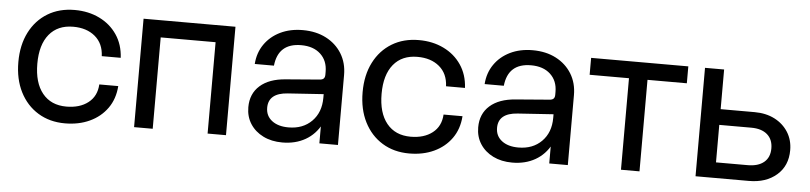

<svg xmlns="http://www.w3.org/2000/svg" viewBox="-38 -692 3721 882"><g transform="rotate(5 1823.0 -250.5)"><path d="M39.4 -252Q39.4 -173.3 69.3 -114.2Q99.3 -55.1 152.7 -22.4Q206.1 10.4 276.7 10.4Q340.5 10.4 390.6 -12.9Q440.7 -36.1 471.4 -79.1Q502 -122 506.2 -181.5H418.8Q415.8 -127.1 377.1 -97Q338.5 -66.9 276.7 -66.9Q205.7 -66.9 166.3 -115.5Q126.9 -164.1 126.9 -252Q126.9 -339.3 166.1 -387.2Q205.4 -435.1 276.7 -435.1Q339 -435.1 377.7 -402.6Q416.4 -370.1 418.8 -311.9H506.2Q502.9 -373.1 472.4 -418Q442 -462.9 391.3 -487.6Q340.6 -512.4 276.7 -512.4Q206 -512.4 152.6 -480.1Q99.1 -447.7 69.3 -389.2Q39.4 -330.6 39.4 -252Z M595.1 -500V0H681V-421.3H934.1V0H1018.9V-500Z M1535.2 -322.6Q1535.2 -378.4 1509 -421Q1482.7 -463.6 1436.4 -487.6Q1390.1 -511.6 1328.9 -511.6Q1270.7 -511.6 1225.4 -489.7Q1180.1 -467.7 1152.9 -428.5Q1125.6 -389.2 1122.1 -337.4H1210.5Q1221.7 -442 1327.4 -442Q1383.8 -442 1416.6 -411.5Q1449.5 -381 1449.5 -330V0H1535.2ZM1482 -207.3 1449.5 -209.9Q1449.5 -142.6 1408.7 -101.6Q1367.9 -60.6 1301.5 -60.6Q1253.4 -60.6 1224.9 -82.7Q1196.4 -104.7 1196.4 -142.4Q1196.4 -209.8 1285 -215.8L1451.3 -227L1449.5 -316.6Q1449.5 -304.5 1443.6 -298.6Q1437.8 -292.7 1423.9 -291.9L1270.4 -279.5Q1193.9 -273.9 1151.9 -236.6Q1109.9 -199.4 1109.9 -137.1Q1109.9 -93.7 1131.4 -60.3Q1153 -26.9 1191.1 -8Q1229.3 10.9 1279.1 10.9Q1339.6 10.9 1385.4 -15.3Q1431.1 -41.5 1456.6 -90.4Q1482 -139.3 1482 -207.3Z M1626.9 -252Q1626.9 -173.3 1656.8 -114.2Q1686.8 -55.1 1740.2 -22.4Q1793.6 10.4 1864.2 10.4Q1928 10.4 1978.1 -12.9Q2028.2 -36.1 2058.9 -79.1Q2089.5 -122 2093.7 -181.5H2006.3Q2003.3 -127.1 1964.6 -97Q1926 -66.9 1864.2 -66.9Q1793.2 -66.9 1753.8 -115.5Q1714.4 -164.1 1714.4 -252Q1714.4 -339.3 1753.6 -387.2Q1792.9 -435.1 1864.2 -435.1Q1926.5 -435.1 1965.2 -402.6Q2003.9 -370.1 2006.3 -311.9H2093.7Q2090.4 -373.1 2059.9 -418Q2029.5 -462.9 1978.8 -487.6Q1928.1 -512.4 1864.2 -512.4Q1793.5 -512.4 1740.1 -480.1Q1686.6 -447.7 1656.8 -389.2Q1626.9 -330.6 1626.9 -252Z M2595.2 -322.6Q2595.2 -378.4 2569 -421Q2542.7 -463.6 2496.4 -487.6Q2450.1 -511.6 2388.9 -511.6Q2330.7 -511.6 2285.4 -489.7Q2240.1 -467.7 2212.9 -428.5Q2185.6 -389.2 2182.1 -337.4H2270.5Q2281.7 -442 2387.4 -442Q2443.8 -442 2476.6 -411.5Q2509.5 -381 2509.5 -330V0H2595.2ZM2542 -207.3 2509.5 -209.9Q2509.5 -142.6 2468.7 -101.6Q2427.9 -60.6 2361.5 -60.6Q2313.4 -60.6 2284.9 -82.7Q2256.4 -104.7 2256.4 -142.4Q2256.4 -209.8 2345 -215.8L2511.3 -227L2509.5 -316.6Q2509.5 -304.5 2503.6 -298.6Q2497.8 -292.7 2483.9 -291.9L2330.4 -279.5Q2253.9 -273.9 2211.9 -236.6Q2169.9 -199.4 2169.9 -137.1Q2169.9 -93.7 2191.4 -60.3Q2213 -26.9 2251.1 -8Q2289.3 10.9 2339.1 10.9Q2399.6 10.9 2445.4 -15.3Q2491.1 -41.5 2516.6 -90.4Q2542 -139.3 2542 -207.3Z M3107.1 -500H2658.9V-422H2840.3V0H2925.7V-422H3107.1Z M3418.3 -71.7H3272.2V-244.6H3419.7Q3467.5 -244.6 3493.8 -221.7Q3520 -198.8 3520 -157.7Q3520 -116.4 3493.4 -94.1Q3466.8 -71.7 3418.3 -71.7ZM3429.1 -317.1H3272.2V-500H3184.1V0H3430.4Q3509.1 0 3558 -42.5Q3606.9 -85 3606.9 -156.9Q3606.9 -203.9 3584.1 -240.1Q3561.3 -276.2 3521.4 -296.7Q3481.4 -317.1 3429.1 -317.1Z"/></g></svg>

Font: Overused Grotesk Light
Style: Regular
Weight: 300
Designer: RandomMaerks
Version: Version 0.005